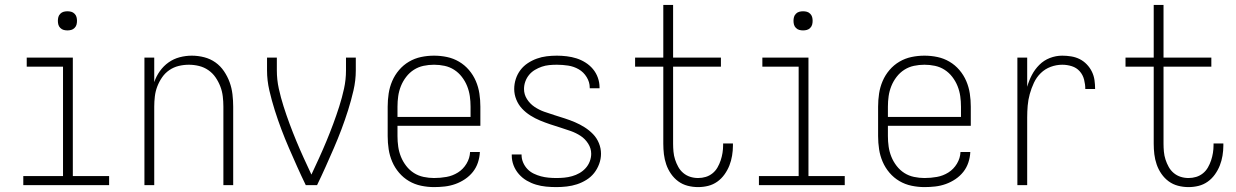

<svg xmlns="http://www.w3.org/2000/svg" viewBox="-20 -755 5040 783"><path d="M425 0H75V-37H237V-483H89V-520H277V-37H425ZM255 -631Q247 -631 239.5 -633Q232 -635 226 -641Q220 -647 218 -654.5Q216 -662 216 -670Q216 -678 218 -685.5Q220 -693 226 -699Q232 -705 239.5 -707Q247 -709 255 -709Q263 -709 270.5 -707Q278 -705 284 -699Q290 -693 292 -685.5Q294 -678 294 -670Q294 -662 292 -654.5Q290 -647 284 -641Q278 -635 270.5 -633Q263 -631 255 -631Z M569 0V-520H609V-420Q617 -444 632 -465Q647 -486 667.5 -500.5Q688 -515 712.5 -521.5Q737 -528 762 -528Q788 -528 813 -521.5Q838 -515 858.5 -500.5Q879 -486 893.5 -464.5Q908 -443 916.5 -419.5Q925 -396 928 -370.5Q931 -345 931 -320V0H891V-320Q891 -341 888.5 -362Q886 -383 878.5 -402.5Q871 -422 859 -439.5Q847 -457 829.5 -469Q812 -481 791.5 -486Q771 -491 750 -491Q729 -491 708.5 -486Q688 -481 670.5 -469Q653 -457 641 -439.5Q629 -422 621.5 -402.5Q614 -383 611.5 -362Q609 -341 609 -320V0Z M1227 0Q1209 -37 1192 -75Q1175 -113 1158.5 -151Q1142 -189 1127.5 -227.5Q1113 -266 1100.5 -305.5Q1088 -345 1078.5 -386Q1069 -427 1069 -468V-520H1109V-468Q1109 -430 1117 -393.5Q1125 -357 1136.5 -321Q1148 -285 1161 -250Q1174 -215 1188.5 -180Q1203 -145 1218.5 -111Q1234 -77 1250 -43Q1266 -77 1281.5 -111Q1297 -145 1311.5 -180Q1326 -215 1339 -250Q1352 -285 1363.5 -321Q1375 -357 1383 -393.5Q1391 -430 1391 -468V-520H1431V-468Q1431 -427 1421.5 -386Q1412 -345 1399.5 -305.5Q1387 -266 1372.5 -227.5Q1358 -189 1341.5 -151Q1325 -113 1308 -75Q1291 -37 1273 0Z M1750 8Q1724 8 1697.5 2.5Q1671 -3 1648 -16.5Q1625 -30 1607.5 -50.5Q1590 -71 1579.5 -95.5Q1569 -120 1565 -146.5Q1561 -173 1561 -200V-320Q1561 -347 1565 -373.5Q1569 -400 1579.5 -424.5Q1590 -449 1607.5 -469.5Q1625 -490 1648 -503.5Q1671 -517 1697 -522.5Q1723 -528 1750 -528Q1777 -528 1803 -522.5Q1829 -517 1852 -503.5Q1875 -490 1892.5 -469.5Q1910 -449 1920.5 -424.5Q1931 -400 1935 -373.5Q1939 -347 1939 -320V-242H1601V-200Q1601 -178 1604 -157Q1607 -136 1615 -116Q1623 -96 1636.5 -78.5Q1650 -61 1668 -49.5Q1686 -38 1707.5 -33.5Q1729 -29 1750 -29Q1776 -29 1801 -33.5Q1826 -38 1847.5 -51.5Q1869 -65 1882.5 -87.5Q1896 -110 1897 -135H1937Q1936 -113 1929 -92Q1922 -71 1908.5 -54Q1895 -37 1876.5 -24.5Q1858 -12 1837 -4.5Q1816 3 1794 5.5Q1772 8 1750 8ZM1601 -278H1899V-320Q1899 -342 1896 -363Q1893 -384 1885 -404Q1877 -424 1863.5 -441.5Q1850 -459 1832 -470.5Q1814 -482 1793 -486.5Q1772 -491 1750 -491Q1728 -491 1707 -486.5Q1686 -482 1668 -470.5Q1650 -459 1636.5 -441.5Q1623 -424 1615 -404Q1607 -384 1604 -363Q1601 -342 1601 -320Z M2249 8Q2228 8 2207 6Q2186 4 2166 -2Q2146 -8 2128 -18.5Q2110 -29 2096 -45Q2082 -61 2074.5 -80.5Q2067 -100 2067 -121V-125H2107V-123Q2107 -107 2113.5 -92Q2120 -77 2131 -65.5Q2142 -54 2156.5 -47Q2171 -40 2186 -36Q2201 -32 2217 -30.5Q2233 -29 2249 -29Q2265 -29 2281 -30.5Q2297 -32 2313 -36.5Q2329 -41 2343 -49Q2357 -57 2368 -69Q2379 -81 2385 -96.5Q2391 -112 2391 -128Q2391 -150 2378.5 -169.5Q2366 -189 2347.5 -201Q2329 -213 2308 -220.5Q2287 -228 2266 -234.5Q2245 -241 2224 -248Q2203 -255 2182.5 -263.5Q2162 -272 2143 -284Q2124 -296 2109 -312Q2094 -328 2085.5 -349Q2077 -370 2077 -392Q2077 -413 2083.5 -433Q2090 -453 2102.5 -469.5Q2115 -486 2132.5 -497.5Q2150 -509 2169.5 -516Q2189 -523 2209.5 -525.5Q2230 -528 2251 -528Q2271 -528 2291.5 -525.5Q2312 -523 2331 -517Q2350 -511 2367.5 -500Q2385 -489 2398 -473.5Q2411 -458 2418 -438.5Q2425 -419 2425 -399V-395H2385V-398Q2385 -420 2372.5 -440.5Q2360 -461 2340 -472.5Q2320 -484 2297 -487.5Q2274 -491 2251 -491Q2235 -491 2219.5 -489.5Q2204 -488 2189.5 -483Q2175 -478 2161.5 -470Q2148 -462 2138 -450Q2128 -438 2122.5 -423Q2117 -408 2117 -392Q2117 -370 2129 -351Q2141 -332 2159.5 -319.5Q2178 -307 2199 -299.5Q2220 -292 2241 -285.5Q2262 -279 2283.5 -272Q2305 -265 2325 -256.5Q2345 -248 2364 -236Q2383 -224 2398.5 -208Q2414 -192 2422.5 -171Q2431 -150 2431 -128Q2431 -107 2423.5 -86.5Q2416 -66 2403 -49.5Q2390 -33 2371.5 -21.5Q2353 -10 2333 -3.5Q2313 3 2291.5 5.5Q2270 8 2249 8Z M2827 8Q2805 8 2784 2.5Q2763 -3 2746 -15.5Q2729 -28 2716.5 -46Q2704 -64 2697 -84.5Q2690 -105 2687.5 -126Q2685 -147 2685 -169V-483H2570V-520H2685V-735H2725V-520H2920V-483H2725V-169Q2725 -153 2726.5 -136.5Q2728 -120 2733 -104.5Q2738 -89 2746 -74.5Q2754 -60 2766.5 -49.5Q2779 -39 2794.5 -34Q2810 -29 2827 -29Q2843 -29 2858 -33.5Q2873 -38 2885.5 -48Q2898 -58 2906 -72Q2914 -86 2919 -101Q2924 -116 2926.5 -131.5Q2929 -147 2929 -163V-170H2969V-161Q2969 -141 2965.5 -120Q2962 -99 2954.5 -80Q2947 -61 2934.5 -43.5Q2922 -26 2905 -14Q2888 -2 2868 3Q2848 8 2827 8Z M3425 0H3075V-37H3237V-483H3089V-520H3277V-37H3425ZM3255 -631Q3247 -631 3239.5 -633Q3232 -635 3226 -641Q3220 -647 3218 -654.5Q3216 -662 3216 -670Q3216 -678 3218 -685.5Q3220 -693 3226 -699Q3232 -705 3239.5 -707Q3247 -709 3255 -709Q3263 -709 3270.5 -707Q3278 -705 3284 -699Q3290 -693 3292 -685.5Q3294 -678 3294 -670Q3294 -662 3292 -654.5Q3290 -647 3284 -641Q3278 -635 3270.5 -633Q3263 -631 3255 -631Z M3750 8Q3724 8 3697.5 2.5Q3671 -3 3648 -16.5Q3625 -30 3607.5 -50.5Q3590 -71 3579.5 -95.5Q3569 -120 3565 -146.5Q3561 -173 3561 -200V-320Q3561 -347 3565 -373.5Q3569 -400 3579.5 -424.5Q3590 -449 3607.5 -469.5Q3625 -490 3648 -503.5Q3671 -517 3697 -522.5Q3723 -528 3750 -528Q3777 -528 3803 -522.5Q3829 -517 3852 -503.5Q3875 -490 3892.5 -469.5Q3910 -449 3920.5 -424.5Q3931 -400 3935 -373.5Q3939 -347 3939 -320V-242H3601V-200Q3601 -178 3604 -157Q3607 -136 3615 -116Q3623 -96 3636.5 -78.5Q3650 -61 3668 -49.5Q3686 -38 3707.5 -33.5Q3729 -29 3750 -29Q3776 -29 3801 -33.5Q3826 -38 3847.5 -51.5Q3869 -65 3882.5 -87.5Q3896 -110 3897 -135H3937Q3936 -113 3929 -92Q3922 -71 3908.5 -54Q3895 -37 3876.5 -24.5Q3858 -12 3837 -4.5Q3816 3 3794 5.5Q3772 8 3750 8ZM3601 -278H3899V-320Q3899 -342 3896 -363Q3893 -384 3885 -404Q3877 -424 3863.5 -441.5Q3850 -459 3832 -470.5Q3814 -482 3793 -486.5Q3772 -491 3750 -491Q3728 -491 3707 -486.5Q3686 -482 3668 -470.5Q3650 -459 3636.5 -441.5Q3623 -424 3615 -404Q3607 -384 3604 -363Q3601 -342 3601 -320Z M4129 0V-520H4169V-401Q4176 -426 4188 -449Q4200 -472 4218.5 -490.5Q4237 -509 4261.5 -518.5Q4286 -528 4312 -528Q4330 -528 4348.5 -525Q4367 -522 4383 -514Q4399 -506 4412 -492.5Q4425 -479 4433 -462.5Q4441 -446 4443.5 -428Q4446 -410 4446 -392H4406Q4406 -411 4401 -430.5Q4396 -450 4383 -464.5Q4370 -479 4351 -485Q4332 -491 4312 -491Q4288 -491 4265 -482.5Q4242 -474 4224.5 -457Q4207 -440 4196.5 -417.5Q4186 -395 4179.5 -371.5Q4173 -348 4171 -324Q4169 -300 4169 -276V0Z M4827 8Q4805 8 4784 2.5Q4763 -3 4746 -15.5Q4729 -28 4716.5 -46Q4704 -64 4697 -84.5Q4690 -105 4687.5 -126Q4685 -147 4685 -169V-483H4570V-520H4685V-735H4725V-520H4920V-483H4725V-169Q4725 -153 4726.5 -136.5Q4728 -120 4733 -104.5Q4738 -89 4746 -74.5Q4754 -60 4766.5 -49.5Q4779 -39 4794.5 -34Q4810 -29 4827 -29Q4843 -29 4858 -33.5Q4873 -38 4885.5 -48Q4898 -58 4906 -72Q4914 -86 4919 -101Q4924 -116 4926.5 -131.5Q4929 -147 4929 -163V-170H4969V-161Q4969 -141 4965.5 -120Q4962 -99 4954.5 -80Q4947 -61 4934.5 -43.5Q4922 -26 4905 -14Q4888 -2 4868 3Q4848 8 4827 8Z"/></svg>

Font: Iosevka Term Curly Extralight
Style: Regular
Weight: 200
Designer: Belleve Invis
Foundry: Belleve Invis
Version: Version 32.3.0